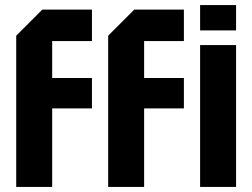

<svg xmlns="http://www.w3.org/2000/svg" viewBox="-20 -738 996 758"><path d="M44 0V-597L147 -700H343V-576H186V-430H343V-310H186V0ZM407 0V-597L510 -700H706V-576H549V-430H706V-310H549V0ZM770 0V-560H912V0ZM770 -618V-718H912V-618Z"/></svg>

Font: Tektur SemiCondensed SemiBold
Style: Regular
Weight: 600
Width: 4
Designer: Adam Jagosz
Foundry: Adam Jagosz
Version: Version 1.005;gftools[0.9.30]